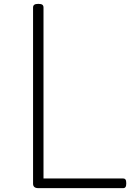

<svg xmlns="http://www.w3.org/2000/svg" viewBox="-20 -973 700 993"><path d="M178 0Q151 0 151 -23V-934Q151 -944 157.5 -948.5Q164 -953 178 -953Q193 -953 199 -948.5Q205 -944 205 -934V-50H617Q625 -50 629 -44.5Q633 -39 633 -25Q633 -11 629 -5.5Q625 0 617 0Z"/></svg>

Font: Playwrite US Modern ExtraLight
Style: Regular
Weight: 250
Designer: Veronika Burian, José Scaglione
Foundry: TypeTogether
Version: Version 1.003